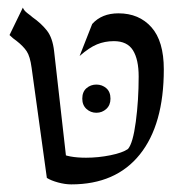

<svg xmlns="http://www.w3.org/2000/svg" viewBox="-20 -476 490 504"><path d="M206 -62Q238 -62 270 -68.5Q302 -75 316 -85Q329 -100 336.5 -156.5Q344 -213 344 -275Q344 -320 329 -344Q314 -368 279 -368Q255 -368 234.5 -359.5Q214 -351 189 -329L222 -413Q247 -441 291 -441Q345 -441 377.5 -404.5Q410 -368 410 -294Q410 -149 347 -70.5Q284 8 167 8Q151 8 132.5 3Q114 -2 103 -9L136 -75Q159 -62 206 -62ZM161 2 103 -9 63 -298Q59 -328 50 -341.5Q41 -355 23 -369Q14 -375 5 -384L40 -456Q43 -448 52.5 -441Q62 -434 65 -431Q88 -415 103 -396Q118 -377 122 -342ZM196 -217Q196 -235 207 -244.5Q218 -254 233 -254Q248 -254 259 -244.5Q270 -235 270 -217Q270 -200 259 -190Q248 -180 233 -180Q218 -180 207 -190Q196 -200 196 -217Z"/></svg>

Font: BellefairVN
Style: Regular
Weight: 400
Designer: Nick Shinn, Liron Lavi Turkenic
Foundry: Shinntype
Version: Version 1.003